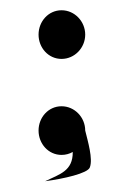

<svg xmlns="http://www.w3.org/2000/svg" viewBox="-20 -294 246 365"><path d="M53.3 -45.8C53.3 -20.8 72 0.5 97 0.5C104.7 0.5 112 -1.5 118.3 -5.1C118.6 31 93.9 37 65.8 50.5C100.8 45.9 147 35.5 150.8 24.2C157 8 147 -25.3 142 -45.8C142 -70.8 122 -92 97 -92C72 -92 53.3 -70.8 53.3 -45.8ZM53.3 -228.2C53.3 -203.2 72 -182 97 -182C122 -182 142 -203.2 142 -228.2C142 -253.2 122 -274.5 97 -274.5C72 -274.5 53.3 -253.2 53.3 -228.2Z"/></svg>

Font: Hi.
Style: Regular
Weight: 400
Designer: Mew Too, Robert Jablonski
Foundry: Cannot Into Space Fonts
Version: Version 1.996